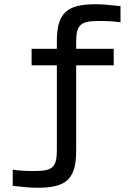

<svg xmlns="http://www.w3.org/2000/svg" viewBox="-20 -730 628 905"><path d="M443 -631C474 -631 505 -631 548 -625V-701C494 -707 465 -710 430 -710C296 -710 248 -669 248 -536V-500H129V-422H248V-23C248 58 228 76 145 76C113 76 83 76 40 70V146C94 152 123 155 158 155C292 155 339 114 339 -19V-422H516V-500H339V-532C339 -613 360 -631 443 -631Z"/></svg>

Font: LT Wave Alt
Style: Regular
Weight: 400
Designer: Daniel Lyons
Version: Version 2.5 (Glyphs App)